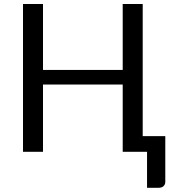

<svg xmlns="http://www.w3.org/2000/svg" viewBox="-20 -736 848 931"><path d="M781.5 -76V145.5Q781.5 158.5 773 166.5Q764.5 174.5 750.5 174.5H693V0H575V-326H188.5V0H91.5V-716.5H188.5V-397H575V-716.5H672V-76Z"/></svg>

Font: Lato
Style: Regular
Weight: 400
Designer: Lukasz Dziedzic with Adam Twardoch and Botio Nikoltchev
Foundry: tyPoland Lukasz Dziedzic
Version: Version 2.015; 2015-08-06; http://www.latofonts.com/